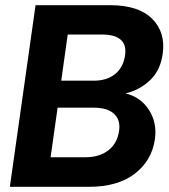

<svg xmlns="http://www.w3.org/2000/svg" viewBox="-20 -720 653 740"><path d="M18 0 117 -700H405Q514 -700 566.5 -647.5Q619 -595 607 -512Q598 -448 558 -410.5Q518 -373 464 -360Q522 -346 554 -296.5Q586 -247 577 -183Q565 -101 499.5 -50.5Q434 0 323 0ZM216 -409H341Q392 -409 423.5 -434.5Q455 -460 462 -506Q474 -587 372 -587H241ZM175 -114H310Q363 -114 397.5 -140.5Q432 -167 439 -216Q445 -258 419.5 -281.5Q394 -305 341 -305H202Z"/></svg>

Font: Host Grotesk Black
Style: Italic
Weight: 900
Italic angle: -8°
Designer: Doğukan Karapınar based on Poppins by Indian Type Foundry, Jonny Pinhorn
Foundry: Element Type
Version: Version 1.000; ttfautohint (v1.8.4.7-5d5b);gftools[0.9.33]